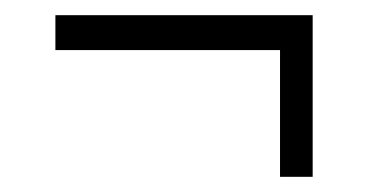

<svg xmlns="http://www.w3.org/2000/svg" viewBox="-20 -361 487 253"><path d="M349 -128V-295H53V-341H392V-128Z"/></svg>

Font: Arsenal
Style: Regular
Weight: 400
Designer: Andrij Shevchenko
Foundry: Stairsfor
Version: Version 2.001;PS 002.001;hotconv 1.0.88;makeotf.lib2.5.64775